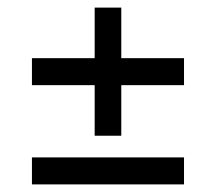

<svg xmlns="http://www.w3.org/2000/svg" viewBox="-20 -565 568 505"><path d="M229 -208V-341H64V-412H229V-545H299V-412H464V-341H299V-208ZM64 -80V-151H464V-80Z"/></svg>

Font: Piazzolla SC Medium
Style: Regular
Weight: 500
Designer: Juan Pablo del Peral
Foundry: Huerta Tipografica
Version: Version 1.330